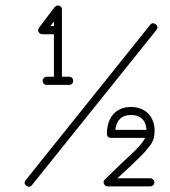

<svg xmlns="http://www.w3.org/2000/svg" viewBox="-20 -678 633 713"><path d="M366.2 4.9C368.7 10.7 373.5 13.7 379.9 14.2H538.1C545.9 14.2 553.2 7.8 553.2 -0.5C553.2 -8.8 545.9 -16.1 538.1 -16.1H416L462.4 -59.1L501.5 -96.7C508.8 -103.5 517.1 -112.8 526.4 -124C536.1 -135.3 543 -145 546.4 -152.8C550.3 -161.1 552.7 -169.9 553.2 -179.2V-180.2C553.7 -184.1 554.2 -188 554.2 -191.9C554.2 -245.1 520 -280.8 466.8 -280.8C408.2 -280.8 377 -239.7 377 -181.2C377 -171.4 382.8 -166 392.1 -166H519C511.2 -149.9 491.7 -127.9 470.7 -108.4L424.3 -64.9L369.1 -11.2C366.2 -8.3 364.7 -4.9 364.7 -1.5C364.7 0.5 365.2 2.4 366.2 4.9ZM75.2 -8.8C72.8 -5.4 71.3 -2.4 71.3 0.5C71.3 4.4 73.2 8.3 77.6 11.7C81.1 14.2 84 15.6 87.4 15.6C91.8 15.6 95.7 13.2 99.1 8.8L561 -566.9C563.5 -570.3 564.9 -573.2 564.9 -576.2C564.9 -580.1 563 -584 558.6 -587.4C550.8 -593.8 543.5 -593.3 537.1 -585ZM123.5 -559.1C126.5 -553.7 130.9 -551.3 137.2 -550.8H180.2V-393.1H152.8C145 -393.1 138.2 -385.7 138.2 -377.4C138.2 -369.1 145 -362.8 152.8 -362.8H236.8C257.3 -362.8 256.3 -393.1 236.8 -393.1H210V-643.1C210 -649.9 206.5 -654.3 200.2 -656.7C198.2 -657.2 196.3 -657.7 194.3 -657.7C189.9 -657.2 186.5 -655.3 183.1 -651.9L125 -575.2C122.6 -571.8 121.6 -568.8 121.6 -565.9C121.6 -563.5 122.1 -561.5 123.5 -559.1ZM408.2 -195.8C412.6 -232.4 432.1 -251 466.8 -251C503.4 -251 522.5 -229 523.9 -195.8ZM180.2 -598.1V-581.1H167Z"/></svg>

Font: Nemoy
Style: Light
Weight: 300
Designer: BSozoo
Foundry: BSozoo
Version: Version 001.000